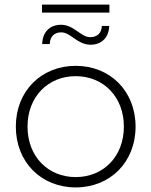

<svg xmlns="http://www.w3.org/2000/svg" viewBox="-20 -813 660 837"><path d="M457 -758C457 -758 163 -758 163 -758C163 -758 163 -793 163 -793C163 -793 457 -793 457 -793C457 -793 457 -758 457 -758ZM375 -618C317 -618 288 -672 247 -672C216 -672 198 -653 197 -621C197 -621 164 -621 164 -621C165 -673 197 -705 246 -705C303 -705 332 -651 373 -651C404 -651 423 -669 424 -700C424 -700 456 -700 456 -700C455 -650 423 -618 375 -618ZM310 4C160 4 49 -106 49 -261C49 -416 160 -526 310 -526C460 -526 571 -416 571 -261C571 -106 460 4 310 4ZM310 -41C430 -41 520 -130 520 -261C520 -392 430 -481 310 -481C190 -481 100 -392 100 -261C100 -130 190 -41 310 -41Z"/></svg>

Font: TamingNoise
Style: Regular
Weight: 500
Designer: Julieta Ulanovsky
Foundry: Julieta Ulanovsky
Version: ""